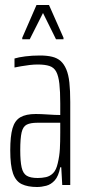

<svg xmlns="http://www.w3.org/2000/svg" viewBox="-20 -740 344 768"><path d="M128 8Q91 8 67 -3.5Q43 -15 32 -46.5Q21 -78 21 -139Q21 -195 30 -226.5Q39 -258 61.5 -271Q84 -284 123 -284Q133 -284 146 -283.5Q159 -283 172.5 -282Q186 -281 198.5 -280.5Q211 -280 221 -280V-326Q221 -374 217.5 -405Q214 -436 205 -453Q196 -470 178 -476Q160 -482 131 -482Q116 -482 98.5 -480Q81 -478 64.5 -475Q48 -472 38 -470V-506Q54 -511 81 -514.5Q108 -518 140 -518Q168 -518 188.5 -513Q209 -508 222.5 -496Q236 -484 245 -463Q254 -442 257.5 -410Q261 -378 261 -332V0H229L225 -71H221Q214 -35 199 -18.5Q184 -2 165 3Q146 8 128 8ZM131 -28Q148 -28 164 -31.5Q180 -35 192.5 -47.5Q205 -60 211 -87Q218 -116 219.5 -144.5Q221 -173 221 -209V-249H129Q102 -249 87 -241.5Q72 -234 66.5 -210.5Q61 -187 61 -139Q61 -95 66.5 -70.5Q72 -46 87 -37Q102 -28 131 -28ZM69 -583V-589L126 -720H176L234 -589V-583H204L152 -688L99 -583Z"/></svg>

Font: Saira UltraCondensed ExtraLight
Style: Regular
Weight: 250
Width: 1
Designer: Hector Gatti with collaboration of the Omnibus-Type team
Foundry: Omnibus-Type
Version: Version 1.101